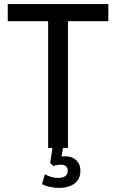

<svg xmlns="http://www.w3.org/2000/svg" viewBox="-20 -725 569 941"><path d="M216 0V-621H18V-705H511V-621H313V0ZM270 196Q248 196 224.5 191Q201 186 186 177L200 129Q215 137 230.5 142Q246 147 264 147Q288 147 300 138Q312 129 312 112Q312 97 303 89.5Q294 82 278 82Q270 82 260.5 83.5Q251 85 242 89L226 74L240 -20H292L279 58L255 49Q263 45 275.5 43Q288 41 301 41Q322 41 338.5 49.5Q355 58 364.5 73.5Q374 89 374 113Q374 139 361.5 157.5Q349 176 325 186Q301 196 270 196Z"/></svg>

Font: Nunito Sans 10pt Condensed SemiBold
Style: Regular
Weight: 600
Width: 3
Designer: Vernon Adams
Foundry: Vernon Adams
Version: Version 3.101;gftools[0.9.27]